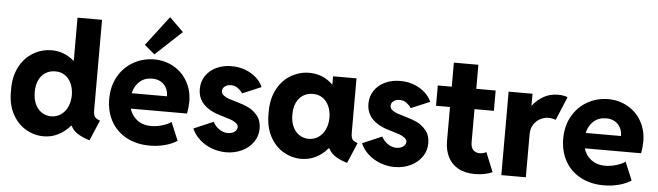

<svg xmlns="http://www.w3.org/2000/svg" viewBox="-49 -1002 4126 1204"><g transform="rotate(5 2013.5 -399.5)"><path d="M423.8 -73.2H418.9Q386.7 -35.2 344 -13.7Q301.3 7.8 252.9 7.8Q193.8 7.8 140.9 -22.7Q87.9 -53.2 55.4 -114Q22.9 -174.8 24.4 -261.7Q22.9 -347.7 55.4 -409.4Q87.9 -471.2 142.1 -502.7Q196.3 -534.2 257.8 -534.2Q297.4 -534.2 332.5 -520.8Q367.7 -507.3 396 -482.4H400.4V-752H554.7V-181.6Q554.7 -162.6 558.6 -151.6Q562.5 -140.6 571.3 -133.8Q580.1 -127 596.7 -121.1L542 7.8Q492.2 -7.8 462.9 -27.8Q433.6 -47.9 423.8 -73.2ZM407.2 -264.6Q406.7 -307.6 391.6 -339.4Q376.5 -371.1 350.6 -387.9Q324.7 -404.8 292 -404.3Q257.3 -404.8 230.2 -387.9Q203.1 -371.1 188.2 -339.1Q173.3 -307.1 173.8 -264.6Q173.3 -221.7 187.7 -189.5Q202.1 -157.2 228.5 -139.4Q254.9 -121.6 289.1 -121.1Q322.8 -121.6 349.4 -139.4Q376 -157.2 391.4 -189.7Q406.7 -222.2 407.2 -264.6Z M642.6 -261.7Q642.6 -342.3 677.5 -403.8Q712.4 -465.3 772 -499Q831.5 -532.7 902.3 -533.2Q969.7 -533.2 1025.1 -502Q1080.6 -470.7 1112.5 -414.6Q1144.5 -358.4 1144.5 -287.1Q1144 -247.6 1136.7 -212.9H782.7Q796.4 -167.5 832.3 -141.4Q868.2 -115.2 918 -115.2Q953.1 -115.2 989.5 -126.2Q1025.9 -137.2 1044.9 -152.3L1092.8 -37.1Q1062 -16.6 1016.6 -4.4Q971.2 7.8 920.9 7.8Q836.9 7.8 773.7 -26.4Q710.4 -60.5 676.5 -121.8Q642.6 -183.1 642.6 -261.7ZM1002 -309.6Q1002 -340.8 989 -364Q976.1 -387.2 953.1 -399.7Q930.2 -412.1 900.4 -412.1Q853.5 -412.1 821.8 -384Q790 -356 779.8 -309.6ZM835.9 -619.1 978.5 -805.7 1066.4 -719.7 900.4 -564.5Z M1184.6 -123 1307.6 -175.8Q1321.8 -148.9 1347.2 -131.1Q1372.6 -113.3 1402.3 -113.3Q1419.9 -113.3 1433.3 -119.4Q1446.8 -125.5 1453.9 -135Q1460.9 -144.5 1460.9 -155.3Q1460.9 -170.4 1445.8 -181.6Q1430.7 -192.9 1411.1 -199.7Q1391.6 -206.5 1362.3 -214.8Q1350.6 -218.8 1345.7 -219.7Q1278.8 -238.8 1241 -277.1Q1203.1 -315.4 1203.1 -374Q1203.1 -420.4 1227.5 -456.8Q1252 -493.2 1294.7 -513.2Q1337.4 -533.2 1390.6 -533.2Q1436 -533.2 1476.3 -518.1Q1516.6 -502.9 1545.7 -476.8Q1574.7 -450.7 1587.9 -418.9L1469.7 -369.1Q1458.5 -386.2 1440.2 -400.1Q1421.9 -414.1 1395.5 -414.1Q1373 -414.1 1357.9 -402.3Q1342.8 -390.6 1342.8 -373Q1342.8 -356.4 1356.7 -345.5Q1370.6 -334.5 1390.1 -327.9Q1409.7 -321.3 1447.3 -310.5Q1482.4 -300.8 1514.2 -286.1Q1545.9 -271.5 1572.3 -240Q1598.6 -208.5 1598.6 -159.2Q1598.6 -110.8 1571.8 -72.8Q1544.9 -34.7 1499.8 -13.4Q1454.6 7.8 1401.4 7.8Q1355 7.8 1311.8 -8.1Q1268.6 -23.9 1235.1 -53.7Q1201.7 -83.5 1184.6 -123Z M2045.9 -72.3H2039.6Q2007.8 -34.2 1965.3 -13.2Q1922.9 7.8 1874.5 7.8Q1815.4 7.8 1762.5 -22.7Q1709.5 -53.2 1677 -114Q1644.5 -174.8 1646 -261.7Q1644.5 -347.7 1677 -409.4Q1709.5 -471.2 1763.7 -502.7Q1817.9 -534.2 1879.4 -534.2Q1922.4 -534.2 1960.2 -518.6Q1998 -502.9 2027.3 -473.6H2028.8V-525.4H2176.3V-191.4Q2175.8 -167 2179.2 -154.3Q2182.6 -141.6 2191.2 -134.8Q2199.7 -127.9 2218.3 -121.1L2163.6 7.8Q2068.4 -20 2045.9 -72.3ZM2028.8 -264.6Q2028.3 -307.6 2013.2 -339.4Q1998 -371.1 1972.2 -387.9Q1946.3 -404.8 1913.6 -404.3Q1878.9 -404.8 1851.8 -387.9Q1824.7 -371.1 1809.8 -339.1Q1794.9 -307.1 1795.4 -264.6Q1794.9 -221.7 1809.3 -189.5Q1823.7 -157.2 1850.1 -139.4Q1876.5 -121.6 1910.6 -121.1Q1944.3 -121.6 1970.9 -139.4Q1997.6 -157.2 2012.9 -189.7Q2028.3 -222.2 2028.8 -264.6Z M2246.1 -123 2369.1 -175.8Q2383.3 -148.9 2408.7 -131.1Q2434.1 -113.3 2463.9 -113.3Q2481.4 -113.3 2494.9 -119.4Q2508.3 -125.5 2515.4 -135Q2522.5 -144.5 2522.5 -155.3Q2522.5 -170.4 2507.3 -181.6Q2492.2 -192.9 2472.7 -199.7Q2453.1 -206.5 2423.8 -214.8Q2412.1 -218.8 2407.2 -219.7Q2340.3 -238.8 2302.5 -277.1Q2264.6 -315.4 2264.6 -374Q2264.6 -420.4 2289.1 -456.8Q2313.5 -493.2 2356.2 -513.2Q2398.9 -533.2 2452.1 -533.2Q2497.6 -533.2 2537.8 -518.1Q2578.1 -502.9 2607.2 -476.8Q2636.2 -450.7 2649.4 -418.9L2531.2 -369.1Q2520 -386.2 2501.7 -400.1Q2483.4 -414.1 2457 -414.1Q2434.6 -414.1 2419.4 -402.3Q2404.3 -390.6 2404.3 -373Q2404.3 -356.4 2418.2 -345.5Q2432.1 -334.5 2451.7 -327.9Q2471.2 -321.3 2508.8 -310.5Q2543.9 -300.8 2575.7 -286.1Q2607.4 -271.5 2633.8 -240Q2660.2 -208.5 2660.2 -159.2Q2660.2 -110.8 2633.3 -72.8Q2606.4 -34.7 2561.3 -13.4Q2516.1 7.8 2462.9 7.8Q2416.5 7.8 2373.3 -8.1Q2330.1 -23.9 2296.6 -53.7Q2263.2 -83.5 2246.1 -123Z M2775.9 -184.6V-397.5H2688V-525.4H2775.9V-676.8H2930.2V-525.4H3052.2V-397.5H2930.2V-188.5Q2930.2 -156.2 2945.6 -140.6Q2960.9 -125 2986.8 -125Q3008.8 -125 3027.8 -135.7L3077.6 -13.7Q3056.2 -3.4 3027.1 2.2Q2998 7.8 2968.3 7.8Q2904.8 7.8 2861.8 -16.4Q2818.8 -40.5 2797.4 -83.7Q2775.9 -127 2775.9 -184.6Z M3133.8 -525.4H3284.2V-451.2H3286.1Q3312.5 -486.3 3352.8 -509.8Q3393.1 -533.2 3445.3 -533.2Q3464.4 -533.2 3481 -530Q3497.6 -526.9 3504.9 -522.5L3443.4 -375Q3437 -377.9 3424.3 -380.6Q3411.6 -383.3 3397.5 -383.8Q3371.6 -383.3 3346.4 -370.6Q3321.3 -357.9 3304.7 -332.3Q3288.1 -306.6 3288.1 -269.5V0H3133.8Z M3500.5 -261.7Q3500.5 -342.3 3535.4 -403.8Q3570.3 -465.3 3629.9 -499Q3689.5 -532.7 3760.3 -533.2Q3827.6 -533.2 3883.1 -502Q3938.5 -470.7 3970.5 -414.6Q4002.4 -358.4 4002.4 -287.1Q4002 -247.6 3994.6 -212.9H3640.6Q3654.3 -167.5 3690.2 -141.4Q3726.1 -115.2 3775.9 -115.2Q3811 -115.2 3847.4 -126.2Q3883.8 -137.2 3902.8 -152.3L3950.7 -37.1Q3919.9 -16.6 3874.5 -4.4Q3829.1 7.8 3778.8 7.8Q3694.8 7.8 3631.6 -26.4Q3568.4 -60.5 3534.4 -121.8Q3500.5 -183.1 3500.5 -261.7ZM3859.9 -309.6Q3859.9 -340.8 3846.9 -364Q3834 -387.2 3811 -399.7Q3788.1 -412.1 3758.3 -412.1Q3711.4 -412.1 3679.7 -384Q3647.9 -356 3637.7 -309.6Z"/></g></svg>

Font: Reddit Sans Strawberry ExBold
Style: Regular
Weight: 800
Designer: Stephen Hutchings
Foundry: Reddit
Version: Version 1.013